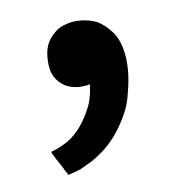

<svg xmlns="http://www.w3.org/2000/svg" viewBox="-32 -125 283 301"><g transform="rotate(-5 110.0 25.5)"><path d="M60.5 -2.9Q67.4 3.9 75.2 6.8Q83 9.8 93.8 9.8Q97.7 9.8 101.6 8.8Q106.4 8.8 110.4 6.8Q110.4 21.5 106.4 36.1Q101.6 50.8 92.8 65.4Q84 80.1 71.3 90.8Q58.6 100.6 41 107.4Q41 108.4 42 109.4Q42 109.4 42 110.4Q42 110.4 43 111.3Q43 111.3 43 112.3Q43 112.3 43.9 113.3Q43.9 113.3 44.9 114.3Q44.9 114.3 44.9 115.2Q44.9 115.2 45.9 116.2Q45.9 116.2 45.9 117.2Q45.9 117.2 46.9 117.2Q46.9 117.2 46.9 118.2Q46.9 118.2 47.9 119.1Q47.9 119.1 47.9 120.1Q47.9 120.1 48.8 121.1Q48.8 121.1 49.8 122.1Q49.8 122.1 49.8 122.1Q49.8 122.1 50.8 124Q50.8 124 50.8 125Q50.8 125 51.8 125Q51.8 125 52.7 127Q52.7 127 52.7 127Q52.7 127 53.7 127.9Q53.7 127.9 53.7 128.9Q53.7 128.9 54.7 128.9Q54.7 128.9 54.7 129.9Q54.7 129.9 54.7 130.9Q54.7 130.9 55.7 130.9Q55.7 130.9 55.7 131.8Q55.7 131.8 56.6 131.8Q56.6 131.8 56.6 132.8Q56.6 132.8 56.6 133.8Q56.6 133.8 57.6 133.8Q57.6 133.8 57.6 134.8Q57.6 134.8 57.6 134.8Q57.6 134.8 58.6 135.7Q58.6 135.7 58.6 136.7Q58.6 136.7 59.6 137.7Q59.6 137.7 59.6 138.7Q59.6 138.7 60.5 138.7Q60.5 138.7 60.5 139.6Q60.5 139.6 61.5 140.6Q61.5 140.6 61.5 140.6Q61.5 140.6 62.5 141.6Q62.5 141.6 62.5 142.6Q62.5 142.6 63.5 143.6Q63.5 143.6 63.5 144.5Q63.5 144.5 64.5 145.5Q64.5 145.5 65.4 145.5Q74.2 142.6 84 138.7Q92.8 133.8 102.5 127.9Q111.3 122.1 120.1 114.3Q128.9 106.4 136.7 96.7Q144.5 86.9 150.4 76.2Q157.2 64.5 162.1 51.8Q167 39.1 168.9 23.4Q171.9 7.8 171.9 -9.8Q171.9 -30.3 167 -45.9Q162.1 -62.5 152.3 -72.3Q142.6 -83 130.9 -88.9Q118.2 -93.8 103.5 -93.8Q90.8 -93.8 81.1 -89.8Q71.3 -86.9 63.5 -79.1Q55.7 -71.3 51.8 -62.5Q47.9 -52.7 47.9 -41Q47.9 -28.3 50.8 -18.6Q53.7 -9.8 60.5 -2.9Z"/></g></svg>

Font: Aptus Gothic JP
Style: Medium
Weight: 400
Designer: Fuminori Ogawa / Motoya
Version: Version 1